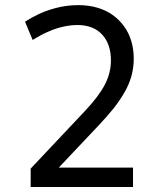

<svg xmlns="http://www.w3.org/2000/svg" viewBox="-20 -744 644 764"><path d="M292.5 -723.6Q332 -723.6 366.7 -713.6Q401.4 -703.6 428 -684.6Q454.6 -665.5 473.6 -639.4Q492.7 -613.3 502.4 -580.6Q512.2 -547.9 512.2 -510.7Q512.2 -474.6 502.9 -441.2Q493.7 -407.7 474.4 -374.8Q455.1 -341.8 431.2 -311.8Q407.2 -281.7 372.1 -244.6L213.9 -77.1H509.3V0H102.1V-73.2L318.4 -302.7Q374 -361.8 397.7 -408.2Q421.4 -454.6 421.4 -503.4Q421.4 -568.4 386.5 -606.4Q351.6 -644.5 287.1 -644.5Q266.1 -644.5 243.9 -640.4Q221.7 -636.2 204.6 -630.6Q187.5 -625 169.4 -616.9Q151.4 -608.9 141.4 -603.3Q131.3 -597.7 120.8 -591.3Q110.4 -585 109.9 -585L79.6 -657.7Q80.1 -657.7 88.9 -663.3Q97.7 -668.9 106.7 -673.8Q115.7 -678.7 130.9 -686.3Q146 -693.8 163.1 -700Q180.2 -706.1 200.4 -711.7Q220.7 -717.3 244.4 -720.5Q268.1 -723.6 292.5 -723.6Z"/></svg>

Font: Muli
Style: Regular
Weight: 400
Designer: Vernon Adams
Foundry: newtypography
Version: Version 2; ttfautohint (v1.00rc1.6-4cba) -l 8 -r 50 -G 200 -